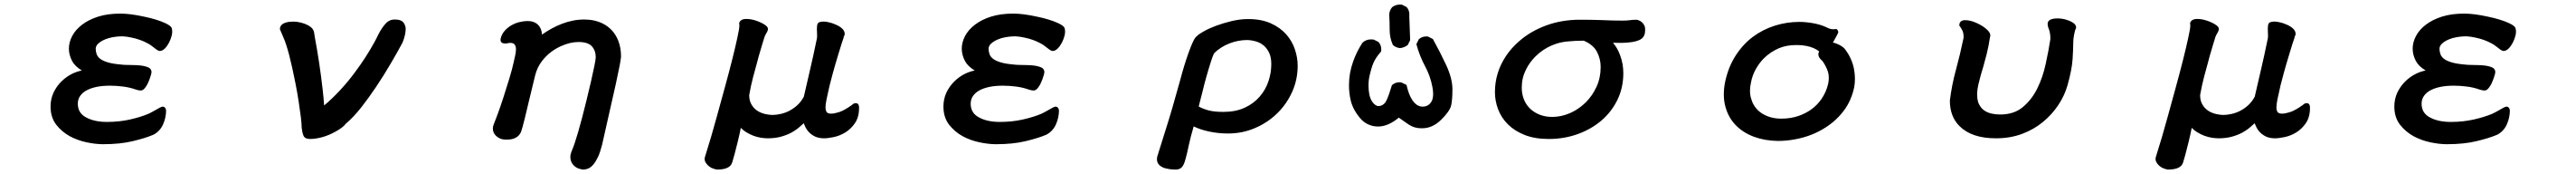

<svg xmlns="http://www.w3.org/2000/svg" viewBox="-20 -574 11540 778"><path d="M749 -449.2Q751.5 -441.4 751.5 -433.1Q751.5 -424.8 749.5 -416Q745.1 -398.4 737.1 -383.1Q729 -367.7 718.8 -357.4Q707.5 -346.2 696.3 -346.2Q689.5 -346.2 681.6 -352.1Q674.3 -356.9 664.3 -365.2Q654.3 -373.5 643.1 -379.4Q610.8 -397.5 568.4 -406.2Q548.3 -410.6 529.3 -411.6Q496.1 -411.6 466.3 -403.3Q435.1 -394 418.9 -377.9Q409.7 -368.7 408.7 -357.4Q408.7 -343.8 413.1 -331.5Q417.5 -319.8 429.2 -310.8Q440.9 -301.8 463.1 -295.2Q485.4 -288.6 520 -285.6Q534.7 -283.7 549.8 -283.7Q596.7 -283.7 619.6 -279.8Q629.9 -277.8 638.7 -274.9Q655.8 -269.5 658.2 -256.8Q658.7 -254.9 658.7 -252.9Q658.7 -242.7 649.9 -219.7Q644 -204.1 639.2 -195.3Q631.8 -182.6 626 -176.8Q618.7 -169.4 610.4 -169.4Q605 -169.4 597.4 -171.1Q589.8 -172.9 587.9 -173.8Q562 -183.1 531.7 -187Q501.5 -190.9 472.2 -190.9Q409.7 -190.9 370.6 -171.4Q351.1 -161.6 339.8 -146Q328.6 -130.9 328.6 -110.4Q328.6 -69.3 364.3 -49.8Q401.9 -28.8 459 -28.8Q514.2 -28.8 562 -39.6Q609.9 -50.3 645.5 -65.4Q659.2 -71.8 674.6 -80.8Q689.9 -89.8 695.6 -92.5Q701.2 -95.2 703.9 -96.2Q706.5 -97.2 709 -97.2Q715.8 -97.2 720 -91.6Q724.1 -85.9 724.1 -80.1Q724.1 -47.9 710 -16.6Q695.3 14.6 665.5 29.3H665Q630.4 43.9 573.7 57.4Q517.1 70.8 441.4 70.8Q408.7 70.8 367.9 62.3Q327.1 53.7 292 34.7Q255.9 14.6 231.4 -17.1Q206.5 -49.8 206.5 -97.7Q206.5 -130.9 219.7 -159.7Q232.9 -187.5 254.6 -209.2Q276.4 -231 304.2 -244.6Q324.7 -254.4 346.7 -258.8Q315.9 -277.3 303.2 -300.8Q288.6 -328.6 288.6 -356.4Q288.6 -384.3 303.2 -412.6Q317.9 -440.9 347.7 -463.6Q377.4 -486.3 420.2 -499.8Q462.9 -513.2 519.5 -513.2Q563.5 -513.2 626 -499.5Q682.1 -487.8 717.8 -471.7Q743.2 -460.4 749 -449.7Z M1233.9 -443.4Q1234.4 -455.6 1241.5 -462.6Q1248.5 -469.7 1262.2 -473.6Q1275.9 -477.5 1294.9 -477.5Q1309.1 -477.5 1327.6 -473.1Q1344.2 -469.2 1359.4 -461.4Q1383.8 -448.7 1387.2 -428.7L1390.1 -409.2Q1412.1 -292 1425.3 -175.3Q1429.7 -137.7 1432.1 -102.5Q1466.8 -131.3 1502.9 -169.9Q1539.1 -208.5 1571.3 -252.4Q1620.6 -318.4 1656.2 -383.3Q1665.5 -399.9 1676.8 -423.3Q1689 -447.3 1706.1 -466.8Q1723.1 -486.8 1748.5 -486.8Q1778.3 -486.8 1788.6 -471.7Q1797.4 -458.5 1797.4 -445.3Q1797.4 -418 1783.2 -383.3Q1760.7 -341.3 1730.5 -290Q1665 -178.7 1599.1 -94.7Q1564 -50.3 1529.3 -21Q1516.6 -3.4 1481 15.6Q1451.7 31.7 1422.4 39.6Q1393.1 47.4 1368.2 47.4Q1344.7 47.4 1338.9 30.8Q1333.5 17.1 1331.5 -3.4V-3.9Q1331.5 -21 1327.6 -51.5Q1323.7 -82 1317.9 -120.6Q1312 -159.2 1303.7 -201.2Q1273.9 -353 1250 -405.8Q1241.2 -424.8 1233.9 -443.4Z M2572.3 -386.2Q2534.2 -386.2 2493.2 -367.7Q2441.9 -344.7 2408.7 -301.8Q2386.7 -273.9 2377.4 -236.8Q2358.9 -162.6 2348.6 -118.2Q2328.1 -30.8 2321.3 -7.3Q2318.4 0.5 2315.9 10.3Q2313.5 20 2305.9 29.3Q2298.3 38.6 2284.9 44.4Q2271.5 50.3 2248 50.3Q2229 50.3 2216.3 43.5Q2188 27.8 2188 0.5Q2188 -8.8 2191.4 -16.6Q2196.3 -28.3 2209 -62.5Q2221.7 -96.7 2235.4 -138.9Q2249 -181.2 2262 -223.6Q2274.9 -266.1 2280.8 -293.9Q2283.7 -307.6 2287.6 -324Q2291.5 -340.3 2291.5 -354Q2291.5 -366.7 2285.6 -375Q2280.3 -382.3 2264.6 -382.3Q2260.3 -382.3 2256.6 -381.3Q2252.9 -380.4 2251 -379.9Q2246.6 -379.4 2243.2 -379.4Q2239.7 -379.4 2237.8 -379.9Q2226.1 -381.3 2223.1 -390.1Q2222.2 -393.6 2222.2 -397.5V-397.9Q2226.6 -420.4 2240.2 -435.5Q2253.4 -450.7 2270.8 -460.7Q2288.1 -470.7 2307.4 -475.3Q2326.7 -480 2343.8 -480Q2373.5 -480 2391.1 -462.4Q2406.2 -447.3 2408.2 -419.4Q2451.2 -449.7 2496.6 -467.3Q2546.9 -486.8 2597.7 -486.8Q2644 -486.8 2681.2 -468.3Q2729 -443.8 2749.5 -392.6Q2762.2 -361.3 2762.2 -321.3Q2761.2 -300.3 2738.8 -198.5Q2716.3 -96.7 2677.2 73.7Q2668.9 106.4 2659.2 127.4Q2639.2 169.4 2615.7 179.2Q2604.5 184.1 2593.8 184.1Q2585.9 184.1 2573.2 179.9Q2560.5 175.8 2550.3 165.5Q2540 155.3 2536.1 139.2Q2535.2 134.3 2535.2 129.6Q2535.2 125 2535.6 120.1Q2537.6 109.9 2541.5 100.6Q2565.4 45.9 2606.9 -123Q2631.3 -221.7 2643.1 -280.8Q2648.9 -310.1 2648.9 -318.4Q2648.9 -347.7 2631.3 -367.2Q2613.8 -386.2 2572.3 -386.2Z M3640.6 -413.6 3639.6 -445.8Q3639.6 -453.6 3640.6 -460.4Q3642.6 -472.2 3651.1 -474.9Q3659.7 -477.5 3668 -477.5Q3676.3 -477.5 3683.3 -476.3Q3690.4 -475.1 3696.3 -473.6Q3708.5 -470.7 3719.7 -465.8Q3737.3 -459 3749.5 -449.2Q3764.2 -437 3764.2 -422.9Q3764.2 -417 3761.7 -413.3Q3759.3 -409.7 3759.3 -406.2V-405.3Q3751.5 -383.8 3738.3 -339.8Q3720.2 -280.8 3711.4 -248Q3702.6 -215.3 3696.8 -192.9Q3688 -155.3 3683.1 -131.1Q3678.2 -106.9 3678.2 -93.8Q3678.2 -87.4 3679 -84.2Q3679.7 -81.1 3680.2 -79.8Q3680.7 -78.6 3681.2 -77.6Q3682.1 -75.2 3683.1 -73.2L3685.1 -71.3Q3689.9 -65.9 3703.9 -65.9Q3717.8 -65.9 3740 -73Q3762.2 -80.1 3796.4 -104.5Q3804.7 -112.8 3813.5 -112.8Q3823.2 -112.8 3826.7 -104.5Q3828.6 -99.6 3828.6 -91.8Q3828.6 -50.3 3810.1 -23.4Q3792 2.9 3767.1 18.1Q3742.2 33.2 3715.6 38.8Q3689 44.4 3671.9 44.4Q3649.4 44.4 3632.8 37.1Q3603 23.4 3588.4 -5.4Q3584 -14.2 3580.6 -22.9Q3558.6 -2.9 3551.3 2.4Q3538.1 12.2 3524.4 19.5Q3503.9 30.3 3477.8 37.4Q3451.7 44.4 3418.9 44.4Q3406.7 44.4 3390.1 42Q3354.5 36.6 3322.3 16.6Q3309.6 8.8 3298.8 -2.4Q3293.5 25.4 3284.7 61Q3268.6 126.5 3260.3 151.9Q3251 184.1 3193.4 184.1Q3188.5 184.1 3180.7 181.6Q3172.9 179.2 3167.5 176.8Q3149.9 167.5 3140.6 151.4Q3136.7 144.5 3136.7 137.5Q3136.7 130.4 3139.6 123Q3166 40 3191.9 -54.7L3226.6 -180.7Q3264.2 -316.9 3283.2 -404.8Q3292.5 -446.8 3292.5 -460Q3292.5 -462.4 3292 -464.8Q3291.5 -467.3 3291.5 -470.7V-471.7Q3293.9 -477.5 3297.4 -481Q3305.7 -489.3 3323.7 -489.3Q3342.3 -489.3 3363 -482.9Q3383.8 -476.6 3401.4 -466.3Q3420.4 -455.1 3420.4 -445.3Q3420.4 -437 3413.6 -426.3Q3408.2 -417.5 3405.3 -409.7Q3399.9 -394 3379.4 -323.7Q3374.5 -307.1 3371.6 -294.4Q3359.4 -249.5 3353.5 -228Q3343.8 -190.9 3336.4 -148.9Q3336.4 -125 3345.7 -108.4Q3367.2 -68.8 3422.9 -61.5Q3432.6 -60.1 3441.4 -60.1Q3457.5 -60.1 3477.1 -64.5Q3519 -73.7 3551.8 -103.5Q3568.8 -119.1 3581.1 -141.6L3608.9 -261.7Q3623.5 -323.2 3638.2 -395Q3640.6 -403.3 3640.6 -413.6Z M4749 -449.2Q4751.5 -441.4 4751.5 -433.1Q4751.5 -424.8 4749.5 -416Q4745.1 -398.4 4737.1 -383.1Q4729 -367.7 4718.8 -357.4Q4707.5 -346.2 4696.3 -346.2Q4689.5 -346.2 4681.6 -352.1Q4674.3 -356.9 4664.3 -365.2Q4654.3 -373.5 4643.1 -379.4Q4610.8 -397.5 4568.4 -406.2Q4548.3 -410.6 4529.3 -411.6Q4496.1 -411.6 4466.3 -403.3Q4435.1 -394 4418.9 -377.9Q4409.7 -368.7 4408.7 -357.4Q4408.7 -343.8 4413.1 -331.5Q4417.5 -319.8 4429.2 -310.8Q4440.9 -301.8 4463.1 -295.2Q4485.4 -288.6 4520 -285.6Q4534.7 -283.7 4549.8 -283.7Q4596.7 -283.7 4619.6 -279.8Q4629.9 -277.8 4638.7 -274.9Q4655.8 -269.5 4658.2 -256.8Q4658.7 -254.9 4658.7 -252.9Q4658.7 -242.7 4649.9 -219.7Q4644 -204.1 4639.2 -195.3Q4631.8 -182.6 4626 -176.8Q4618.7 -169.4 4610.4 -169.4Q4605 -169.4 4597.4 -171.1Q4589.8 -172.9 4587.9 -173.8Q4562 -183.1 4531.7 -187Q4501.5 -190.9 4472.2 -190.9Q4409.7 -190.9 4370.6 -171.4Q4351.1 -161.6 4339.8 -146Q4328.6 -130.9 4328.6 -110.4Q4328.6 -69.3 4364.3 -49.8Q4401.9 -28.8 4459 -28.8Q4514.2 -28.8 4562 -39.6Q4609.9 -50.3 4645.5 -65.4Q4659.2 -71.8 4674.6 -80.8Q4689.9 -89.8 4695.6 -92.5Q4701.2 -95.2 4703.9 -96.2Q4706.5 -97.2 4709 -97.2Q4715.8 -97.2 4720 -91.6Q4724.1 -85.9 4724.1 -80.1Q4724.1 -47.9 4710 -16.6Q4695.3 14.6 4665.5 29.3H4665Q4630.4 43.9 4573.7 57.4Q4517.1 70.8 4441.4 70.8Q4408.7 70.8 4367.9 62.3Q4327.1 53.7 4292 34.7Q4255.9 14.6 4231.4 -17.1Q4206.5 -49.8 4206.5 -97.7Q4206.5 -130.9 4219.7 -159.7Q4232.9 -187.5 4254.6 -209.2Q4276.4 -231 4304.2 -244.6Q4324.7 -254.4 4346.7 -258.8Q4315.9 -277.3 4303.2 -300.8Q4288.6 -328.6 4288.6 -356.4Q4288.6 -384.3 4303.2 -412.6Q4317.9 -440.9 4347.7 -463.6Q4377.4 -486.3 4420.2 -499.8Q4462.9 -513.2 4519.5 -513.2Q4563.5 -513.2 4626 -499.5Q4682.1 -487.8 4717.8 -471.7Q4743.2 -460.4 4749 -449.7Z M5571.3 -488.8Q5630.9 -488.8 5673.1 -469.7Q5715.3 -450.7 5741.9 -420.7Q5768.6 -390.6 5781 -353.5Q5793.5 -316.4 5793.5 -280.3Q5793.5 -218.8 5769.5 -164.6Q5736.3 -90.3 5671.9 -41.5Q5640.6 -17.6 5602.5 -1.5Q5545.9 22.9 5481.4 22.9Q5437 22.9 5394.5 13.7Q5355.5 4.9 5327.6 -8.8Q5312.5 42.5 5305.2 77.6Q5297.4 115.7 5290.5 139.2Q5283.7 164.6 5273.9 174.3Q5264.2 184.1 5247.1 184.1Q5230 184.1 5218.3 182.1Q5206.5 180.2 5199.2 178.2Q5182.6 172.9 5173.8 164.1Q5163.1 153.3 5163.1 138.7Q5163.1 131.8 5164.6 125.5Q5176.3 86.4 5203.1 2.9Q5230 -80.6 5268.1 -219.2Q5285.6 -285.2 5304.2 -336.7Q5322.8 -388.2 5333 -402.8Q5337.4 -409.7 5342.3 -412.6Q5348.1 -419.9 5370.6 -432.6Q5420.4 -460.9 5496.6 -479.5Q5535.6 -488.8 5571.3 -488.8ZM5460.9 -73.7Q5515.6 -73.7 5555.9 -92.3Q5596.2 -110.8 5622.8 -141.4Q5649.4 -171.9 5662.4 -210Q5675.3 -248 5675.3 -287.1Q5675.3 -318.4 5665.5 -338.4Q5646.5 -377.9 5605 -389.2Q5584.5 -395 5565.4 -395Q5546.4 -395 5526.9 -391.1Q5485.8 -383.3 5450.2 -360.8Q5432.6 -349.6 5418.5 -335Q5411.1 -318.8 5404.8 -298.3Q5382.3 -228 5366.7 -162.6Q5358.4 -128.9 5350.1 -97.7Q5371.1 -86.4 5395.8 -80.1Q5420.4 -73.7 5460.9 -73.7Z M6154.3 -8.3Q6152.3 -8.3 6150.4 -8.3Q6103 -10.3 6072.5 -46.4Q6042 -82.5 6031.7 -122.6Q6023.4 -155.8 6023.4 -193.4Q6023.4 -247.6 6042 -298.8Q6057.6 -343.3 6084 -383.3Q6100.1 -397.9 6122.1 -397.9Q6127.4 -397.9 6134.3 -397L6155.8 -386.2L6156.2 -385.3Q6168 -372.1 6168 -352.5Q6168 -349.6 6167.5 -344.2Q6141.6 -314.5 6132.1 -290.8Q6122.6 -267.1 6115.7 -236.3Q6110.8 -214.8 6110.8 -190.9Q6110.8 -181.2 6111.8 -170.4Q6115.2 -129.9 6135.3 -109.9Q6145.5 -99.6 6156.7 -99.6Q6159.7 -99.6 6163.1 -100.6Q6181.6 -104.5 6191.4 -125Q6202.1 -147.5 6215.8 -193.4L6217.3 -194.3Q6230.5 -206.1 6250 -206.1Q6252.9 -206.1 6257.3 -205.6L6281.2 -194.3Q6293.9 -136.7 6318.8 -112.3Q6334 -97.2 6353 -97.2Q6377.9 -97.2 6391.6 -117.7Q6400.4 -130.9 6400.4 -154.3Q6400.4 -168 6397 -185.5Q6388.2 -233.4 6364.3 -277.8Q6339.8 -323.2 6325.2 -376.5L6336.4 -398.9L6337.4 -399.4Q6350.6 -411.1 6370.1 -411.1Q6373 -411.1 6377.4 -410.6L6399.4 -399.4Q6431.6 -341.3 6459 -282.7Q6486.8 -222.7 6486.8 -175Q6486.8 -127.4 6481 -102.1Q6474.6 -76.2 6436 -38.3Q6397.5 -0.5 6351.1 -0.5Q6349.1 -0.5 6346.7 -0.5Q6315.9 -0.5 6291 -17.1Q6269 -31.7 6246.6 -47.9Q6198.2 -8.3 6154.3 -8.3ZM6203.6 -510.7Q6205.6 -528.8 6216.8 -542Q6232.4 -553.7 6252.4 -553.7Q6255.9 -553.7 6260.3 -553.2L6281.7 -542.5L6282.2 -541.5Q6293.9 -528.3 6293.9 -508.8Q6293.9 -505.9 6293.5 -502.9L6297.4 -394.5L6286.6 -372.6Q6270.5 -360.8 6252 -358.9Q6233.9 -360.8 6220.2 -372.6Q6205.6 -404.3 6205.6 -439.9Q6205.6 -475.6 6203.6 -510.7Z M7350.1 -438.5Q7350.1 -412.6 7333.5 -400.4Q7315.4 -387.2 7272.9 -383.8Q7255.9 -382.3 7238 -382.3Q7220.2 -382.3 7206.1 -382.8Q7226.1 -359.4 7237.8 -327.6Q7252.4 -289.1 7252.4 -247.1Q7252.4 -182.1 7226.1 -127.9Q7199.7 -73.7 7154.1 -34.9Q7108.4 3.9 7047.9 25.6Q6987.3 47.4 6918 47.4Q6855.5 47.4 6810.1 29.3Q6764.6 11.2 6735.1 -18.3Q6705.6 -47.9 6691.4 -85.4Q6677.2 -123 6677.2 -162.1Q6677.2 -249.5 6727.1 -324.2Q6751.5 -360.4 6786.1 -390.1Q6836.9 -434.6 6906.7 -460.2Q6976.6 -485.8 7057.6 -485.8Q7108.9 -485.8 7147.7 -484.4Q7186.5 -482.9 7204.6 -482.4Q7234.4 -481.9 7247.6 -481.9Q7269 -481.9 7278.3 -483.4Q7293.5 -485.8 7311.5 -485.8Q7314.5 -485.8 7320.8 -483.4Q7335.9 -478 7344.7 -463.4Q7350.1 -454.6 7350.1 -443.4Q7350.1 -440.9 7350.1 -438.5ZM6818.8 -107.4Q6826.2 -96.2 6835.9 -86.9Q6855 -69.8 6879.4 -60.5Q6904.3 -51.3 6932.6 -51.3Q6987.8 -51.3 7038.6 -81.1Q7063.5 -96.2 7084.5 -116.7Q7114.3 -146.5 7132.6 -186.5Q7150.9 -226.6 7150.9 -274.4Q7150.9 -310.1 7134.3 -342.3Q7118.2 -373.5 7075.2 -392.1Q7038.1 -392.1 7009.3 -389.2Q6970.2 -387.2 6932.1 -371.1Q6890.1 -353 6857.9 -320.8Q6832.5 -295.4 6815.9 -262.2Q6797.4 -225.1 6797.4 -182.4Q6797.4 -139.6 6818.8 -107.4Z M8215.3 -429.7V-428.7Q8211.9 -420.4 8205.6 -409.4Q8199.2 -398.4 8191.4 -383.8Q8202.1 -381.8 8215.3 -375.5Q8231.9 -368.2 8242.7 -357.4Q8245.6 -354.5 8246.6 -352.5Q8275.4 -314.5 8285.2 -268.6Q8290 -243.7 8290 -222.7Q8290 -201.7 8286.6 -183.6Q8274.4 -125.5 8241.2 -80.6Q8208 -36.1 8160.6 -5.4Q8098.6 35.2 8020 49.3Q7982.4 56.2 7944.3 56.2Q7885.7 55.2 7837.9 37.6Q7788.1 19 7755.4 -14.9Q7722.7 -48.8 7709.5 -97.7Q7702.6 -123 7702.6 -150.9Q7702.6 -179.7 7708.5 -208Q7722.7 -274.4 7755.4 -325.2Q7788.1 -376 7832.8 -409.2Q7877.4 -442.4 7930.9 -459.2Q7984.4 -476.1 8041 -476.1Q8069.8 -476.1 8103 -470.2Q8137.2 -463.9 8159.7 -453.1Q8174.3 -445.8 8182.1 -444.3Q8193.8 -442.4 8197.8 -443.4Q8199.7 -444.3 8202.1 -444.3Q8204.6 -444.3 8209 -443.4Q8215.3 -437 8215.3 -429.7ZM8126 -331.5Q8126 -337.9 8129.9 -343.8Q8109.4 -361.3 8072.3 -368.7Q8053.2 -372.6 8032.2 -372.6Q8029.3 -372.6 8026.4 -372.6Q7984.4 -372.6 7950.7 -358.9Q7911.6 -342.3 7882.3 -313.5Q7860.8 -292 7845.5 -264.2Q7830.1 -236.3 7824.7 -207Q7819.8 -185.1 7819.8 -168.5Q7819.8 -151.9 7823 -139.9Q7826.2 -127.9 7829.6 -119.1Q7838.4 -98.1 7855 -81.5Q7871.6 -64.9 7898.7 -54.2Q7925.8 -43.5 7960 -43.5Q8002 -43.5 8037.6 -55.7Q8103.5 -78.6 8140.1 -131.3Q8162.6 -164.1 8170.4 -201.2Q8172.9 -213.9 8172.9 -225.6Q8172.9 -243.7 8167 -259.3Q8156.7 -285.2 8143.6 -302.2L8137.2 -308.1Q8126 -319.8 8126 -331.5Z M8783.2 -483.9Q8806.6 -483.9 8834 -471.7Q8865.2 -458 8884.3 -439Q8896.5 -426.8 8896.5 -415.5Q8896.5 -411.6 8895 -407.7Q8889.2 -367.7 8879.9 -331.1Q8870.6 -294.4 8864.7 -274.7Q8858.9 -254.9 8856.9 -248.8Q8855 -242.7 8853.3 -236.3Q8851.6 -230 8850.1 -224.1Q8841.3 -191.9 8839.4 -177Q8837.4 -162.1 8837.4 -152.1Q8837.4 -142.1 8838.4 -134.3Q8840.3 -118.7 8846.2 -107.4Q8855 -90.3 8868.7 -80.6Q8883.3 -70.3 8901.9 -66.2Q8920.4 -62 8940.4 -62Q9002 -62 9041.5 -94.7Q9081.5 -127.4 9106.7 -178Q9131.8 -228.5 9144.5 -287.6Q9157.7 -347.7 9165.5 -398.9Q9165.5 -413.6 9164.6 -419.4Q9163.6 -425.3 9163.1 -428Q9162.6 -430.7 9162.1 -433.1Q9161.6 -435.5 9160.9 -437.5Q9160.2 -439.5 9159.7 -441.4Q9158.2 -445.3 9157.2 -447.8Q9156.2 -450.2 9155.8 -452.1Q9153.3 -460.4 9153.3 -466.8Q9153.3 -475.6 9158.7 -481Q9168.9 -491.7 9197.3 -491.7Q9218.8 -491.7 9239.7 -484.9Q9251 -481.4 9260 -476.6Q9269 -471.7 9273.9 -466.8Q9280.8 -459.5 9280.8 -451.7Q9280.8 -449.7 9280.3 -447.3Q9275.4 -439.5 9272 -419.9Q9268.1 -399.9 9268.1 -386.7Q9268.1 -356.4 9265.1 -310.1Q9262.2 -263.7 9242.7 -193.8Q9229.5 -147 9201.2 -104.5Q9172.9 -62 9132.3 -28.6Q9091.8 4.9 9038.6 24.7Q8985.4 44.4 8921.9 44.4Q8813 44.4 8758.3 -10.3Q8715.3 -53.2 8715.3 -124V-124.5Q8724.1 -195.3 8742.7 -262.7Q8761.2 -330.1 8776.9 -405.8Q8776.9 -426.8 8771.5 -437.5Q8766.1 -448.2 8757.3 -460.4Q8757.8 -466.8 8758.8 -469.2Q8759.8 -471.7 8760.3 -472.7Q8766.1 -483.9 8783.2 -483.9Z M10140.6 -413.6 10139.6 -445.8Q10139.6 -453.6 10140.6 -460.4Q10142.6 -472.2 10151.1 -474.9Q10159.7 -477.5 10168 -477.5Q10176.3 -477.5 10183.3 -476.3Q10190.4 -475.1 10196.3 -473.6Q10208.5 -470.7 10219.7 -465.8Q10237.3 -459 10249.5 -449.2Q10264.2 -437 10264.2 -422.9Q10264.2 -417 10261.7 -413.3Q10259.3 -409.7 10259.3 -406.2V-405.3Q10251.5 -383.8 10238.3 -339.8Q10220.2 -280.8 10211.4 -248Q10202.6 -215.3 10196.8 -192.9Q10188 -155.3 10183.1 -131.1Q10178.2 -106.9 10178.2 -93.8Q10178.2 -87.4 10179 -84.2Q10179.7 -81.1 10180.2 -79.8Q10180.7 -78.6 10181.2 -77.6Q10182.1 -75.2 10183.1 -73.2L10185.1 -71.3Q10189.9 -65.9 10203.9 -65.9Q10217.8 -65.9 10240 -73Q10262.2 -80.1 10296.4 -104.5Q10304.7 -112.8 10313.5 -112.8Q10323.2 -112.8 10326.7 -104.5Q10328.6 -99.6 10328.6 -91.8Q10328.6 -50.3 10310.1 -23.4Q10292 2.9 10267.1 18.1Q10242.2 33.2 10215.6 38.8Q10189 44.4 10171.9 44.4Q10149.4 44.4 10132.8 37.1Q10103 23.4 10088.4 -5.4Q10084 -14.2 10080.6 -22.9Q10058.6 -2.9 10051.3 2.4Q10038.1 12.2 10024.4 19.5Q10003.9 30.3 9977.8 37.4Q9951.7 44.4 9918.9 44.4Q9906.7 44.4 9890.1 42Q9854.5 36.6 9822.3 16.6Q9809.6 8.8 9798.8 -2.4Q9793.5 25.4 9784.7 61Q9768.6 126.5 9760.3 151.9Q9751 184.1 9693.4 184.1Q9688.5 184.1 9680.7 181.6Q9672.9 179.2 9667.5 176.8Q9649.9 167.5 9640.6 151.4Q9636.7 144.5 9636.7 137.5Q9636.7 130.4 9639.6 123Q9666 40 9691.9 -54.7L9726.6 -180.7Q9764.2 -316.9 9783.2 -404.8Q9792.5 -446.8 9792.5 -460Q9792.5 -462.4 9792 -464.8Q9791.5 -467.3 9791.5 -470.7V-471.7Q9793.9 -477.5 9797.4 -481Q9805.7 -489.3 9823.7 -489.3Q9842.3 -489.3 9863 -482.9Q9883.8 -476.6 9901.4 -466.3Q9920.4 -455.1 9920.4 -445.3Q9920.4 -437 9913.6 -426.3Q9908.2 -417.5 9905.3 -409.7Q9899.9 -394 9879.4 -323.7Q9874.5 -307.1 9871.6 -294.4Q9859.4 -249.5 9853.5 -228Q9843.8 -190.9 9836.4 -148.9Q9836.4 -125 9845.7 -108.4Q9867.2 -68.8 9922.9 -61.5Q9932.6 -60.1 9941.4 -60.1Q9957.5 -60.1 9977.1 -64.5Q10019 -73.7 10051.8 -103.5Q10068.8 -119.1 10081.1 -141.6L10108.9 -261.7Q10123.5 -323.2 10138.2 -395Q10140.6 -403.3 10140.6 -413.6Z M11249 -449.2Q11251.5 -441.4 11251.5 -433.1Q11251.5 -424.8 11249.5 -416Q11245.1 -398.4 11237.1 -383.1Q11229 -367.7 11218.8 -357.4Q11207.5 -346.2 11196.3 -346.2Q11189.5 -346.2 11181.6 -352.1Q11174.3 -356.9 11164.3 -365.2Q11154.3 -373.5 11143.1 -379.4Q11110.8 -397.5 11068.4 -406.2Q11048.3 -410.6 11029.3 -411.6Q10996.1 -411.6 10966.3 -403.3Q10935.1 -394 10918.9 -377.9Q10909.7 -368.7 10908.7 -357.4Q10908.7 -343.8 10913.1 -331.5Q10917.5 -319.8 10929.2 -310.8Q10940.9 -301.8 10963.1 -295.2Q10985.4 -288.6 11020 -285.6Q11034.7 -283.7 11049.8 -283.7Q11096.7 -283.7 11119.6 -279.8Q11129.9 -277.8 11138.7 -274.9Q11155.8 -269.5 11158.2 -256.8Q11158.7 -254.9 11158.7 -252.9Q11158.7 -242.7 11149.9 -219.7Q11144 -204.1 11139.2 -195.3Q11131.8 -182.6 11126 -176.8Q11118.7 -169.4 11110.4 -169.4Q11105 -169.4 11097.4 -171.1Q11089.8 -172.9 11087.9 -173.8Q11062 -183.1 11031.7 -187Q11001.5 -190.9 10972.2 -190.9Q10909.7 -190.9 10870.6 -171.4Q10851.1 -161.6 10839.8 -146Q10828.6 -130.9 10828.6 -110.4Q10828.6 -69.3 10864.3 -49.8Q10901.9 -28.8 10959 -28.8Q11014.2 -28.8 11062 -39.6Q11109.9 -50.3 11145.5 -65.4Q11159.2 -71.8 11174.6 -80.8Q11189.9 -89.8 11195.6 -92.5Q11201.2 -95.2 11203.9 -96.2Q11206.5 -97.2 11209 -97.2Q11215.8 -97.2 11220 -91.6Q11224.1 -85.9 11224.1 -80.1Q11224.1 -47.9 11210 -16.6Q11195.3 14.6 11165.5 29.3H11165Q11130.4 43.9 11073.7 57.4Q11017.1 70.8 10941.4 70.8Q10908.7 70.8 10867.9 62.3Q10827.1 53.7 10792 34.7Q10755.9 14.6 10731.4 -17.1Q10706.5 -49.8 10706.5 -97.7Q10706.5 -130.9 10719.7 -159.7Q10732.9 -187.5 10754.6 -209.2Q10776.4 -231 10804.2 -244.6Q10824.7 -254.4 10846.7 -258.8Q10815.9 -277.3 10803.2 -300.8Q10788.6 -328.6 10788.6 -356.4Q10788.6 -384.3 10803.2 -412.6Q10817.9 -440.9 10847.7 -463.6Q10877.4 -486.3 10920.2 -499.8Q10962.9 -513.2 11019.5 -513.2Q11063.5 -513.2 11126 -499.5Q11182.1 -487.8 11217.8 -471.7Q11243.2 -460.4 11249 -449.7Z"/></svg>

Font: Bakudai
Style: Medium
Weight: 500
Version: Version 1.48